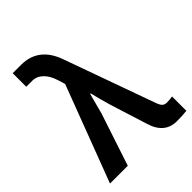

<svg xmlns="http://www.w3.org/2000/svg" viewBox="-231 -906 1037 1037"><g transform="rotate(-45 288.0 -387.5)"><path d="M6.8 0 215.8 -551.8 203.1 -592.8Q189.5 -637.7 163.1 -663.6Q136.7 -689.5 102.5 -689.5H56.6V-793H120.1Q252 -793 301.8 -656.2L490.2 -130.9Q499 -107.4 508.8 -99.6Q518.6 -91.8 532.2 -91.8Q556.6 -91.8 576.2 -95.7V13.7Q544.9 17.6 501 17.6Q407.2 17.6 376 -86.9L308.6 -300.8Q289.1 -368.2 277.3 -418H273.4Q268.6 -401.4 258.3 -361.8Q248 -322.3 242.2 -300.8L142.6 0Z"/></g></svg>

Font: Gothic A1
Style: Bold
Weight: 700
Version: Version 2.50